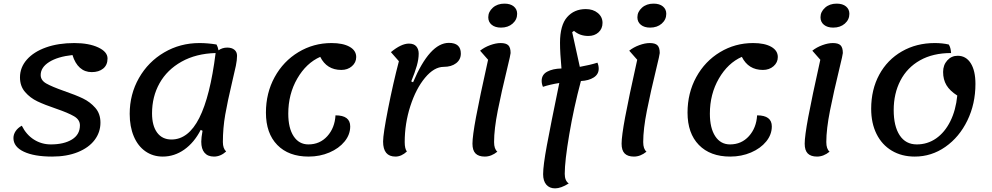

<svg xmlns="http://www.w3.org/2000/svg" viewBox="-20 -837 5460 1057"><path d="M54 -77Q54 -97 66 -115Q78 -133 100 -145Q125 -95 167 -68.5Q209 -42 260 -42Q332 -42 376 -69Q420 -96 420 -147Q420 -178 387.5 -197Q355 -216 288 -239Q226 -260 186 -279Q146 -298 118 -330.5Q90 -363 90 -411Q90 -466 128 -509Q166 -552 233.5 -576Q301 -600 389 -600Q469 -600 520.5 -576Q572 -552 572 -515Q572 -479 548 -459.5Q524 -440 485 -440Q447 -440 420 -464Q393 -488 379 -534Q297 -525 250.5 -495.5Q204 -466 204 -424Q204 -395 234.5 -377.5Q265 -360 333 -336Q397 -314 436.5 -295Q476 -276 504.5 -243.5Q533 -211 533 -162Q533 -109 501 -66.5Q469 -24 408.5 0.5Q348 25 267 25Q168 25 111 -2Q54 -29 54 -77Z M1225 -3Q1194 25 1158 25Q1124 25 1106 4Q1088 -17 1088 -57Q1088 -79 1095 -117L1085 -122Q1049 -52 994.5 -13.5Q940 25 876 25Q822 25 780.5 -4Q739 -33 716.5 -86.5Q694 -140 694 -210Q694 -318 745 -407.5Q796 -497 884 -548.5Q972 -600 1078 -600Q1124 -600 1172 -592Q1179 -580 1183 -560Q1204 -575 1231 -575Q1256 -575 1270.5 -563Q1285 -551 1285 -530Q1285 -507 1278.5 -475Q1272 -443 1257 -381Q1233 -280 1220 -206Q1207 -132 1207 -55Q1207 -20 1225 -3ZM1167 -545Q1059 -542 979.5 -497.5Q900 -453 858.5 -379Q817 -305 817 -213Q817 -145 845 -107Q873 -69 924 -69Q1017 -69 1077 -187.5Q1137 -306 1167 -545Z M1444 -217Q1444 -325 1492 -412.5Q1540 -500 1623 -550Q1706 -600 1805 -600Q1868 -600 1904.5 -579.5Q1941 -559 1941 -523Q1941 -493 1917.5 -472.5Q1894 -452 1859 -452Q1779 -452 1743 -524Q1666 -490 1616.5 -404.5Q1567 -319 1567 -211Q1567 -132 1596.5 -87Q1626 -42 1678 -42Q1741 -42 1782 -87.5Q1823 -133 1827 -202Q1908 -202 1908 -141Q1908 -96 1877 -58Q1846 -20 1793.5 2.5Q1741 25 1679 25Q1569 25 1506.5 -39Q1444 -103 1444 -217Z M2089 -58Q2089 -99 2116.5 -238.5Q2144 -378 2176 -500L2132 -550Q2189 -597 2231 -597Q2259 -597 2272 -581.5Q2285 -566 2285 -542Q2285 -511 2274.5 -474.5Q2264 -438 2244 -389L2254 -384Q2346 -601 2451 -601Q2517 -601 2517 -542Q2517 -509 2491 -489Q2465 -469 2423 -469Q2370 -469 2320 -409Q2270 -349 2239 -253Q2208 -157 2208 -55Q2208 -18 2220 -3Q2190 25 2157 25Q2089 25 2089 -58Z M2668 -742Q2668 -772 2693 -794.5Q2718 -817 2757 -817Q2790 -817 2808.5 -801.5Q2827 -786 2827 -761Q2827 -729 2802 -707Q2777 -685 2738 -685Q2706 -685 2687 -700.5Q2668 -716 2668 -742ZM2581 -46Q2581 -87 2600.5 -192Q2620 -297 2667 -508L2623 -558Q2647 -577 2678.5 -588.5Q2710 -600 2736 -600Q2766 -600 2778.5 -587.5Q2791 -575 2791 -545Q2791 -537 2772 -459Q2741 -332 2720.5 -229Q2700 -126 2700 -55Q2700 -17 2718 -2Q2685 25 2649 25Q2615 25 2598 8Q2581 -9 2581 -46Z M3140 -667 3130 -660 3172 -469Q3228 -479 3269 -492Q3276 -476 3276 -459Q3276 -428 3248.5 -410.5Q3221 -393 3178 -391Q3139 -245 3114 -97.5Q3089 50 3089 120Q3089 158 3111 173Q3068 200 3036 200Q3005 200 2987.5 179.5Q2970 159 2970 122Q2970 75 2990.5 -36Q3011 -147 3059 -380Q3008 -372 2969 -359Q2962 -375 2962 -392Q2962 -426 2992.5 -442.5Q3023 -459 3071 -460Q3063 -546 3063 -601Q3063 -698 3102 -742.5Q3141 -787 3205 -787Q3245 -787 3271 -765.5Q3297 -744 3297 -711Q3297 -679 3275 -659Q3253 -639 3219 -639Q3172 -639 3140 -667Z M3489 -742Q3489 -772 3514 -794.5Q3539 -817 3578 -817Q3611 -817 3629.5 -801.5Q3648 -786 3648 -761Q3648 -729 3623 -707Q3598 -685 3559 -685Q3527 -685 3508 -700.5Q3489 -716 3489 -742ZM3402 -46Q3402 -87 3421.5 -192Q3441 -297 3488 -508L3444 -558Q3468 -577 3499.5 -588.5Q3531 -600 3557 -600Q3587 -600 3599.5 -587.5Q3612 -575 3612 -545Q3612 -537 3593 -459Q3562 -332 3541.5 -229Q3521 -126 3521 -55Q3521 -17 3539 -2Q3506 25 3470 25Q3436 25 3419 8Q3402 -9 3402 -46Z M3765 -217Q3765 -325 3813 -412.5Q3861 -500 3944 -550Q4027 -600 4126 -600Q4189 -600 4225.5 -579.5Q4262 -559 4262 -523Q4262 -493 4238.5 -472.5Q4215 -452 4180 -452Q4100 -452 4064 -524Q3987 -490 3937.5 -404.5Q3888 -319 3888 -211Q3888 -132 3917.5 -87Q3947 -42 3999 -42Q4062 -42 4103 -87.5Q4144 -133 4148 -202Q4229 -202 4229 -141Q4229 -96 4198 -58Q4167 -20 4114.5 2.5Q4062 25 4000 25Q3890 25 3827.5 -39Q3765 -103 3765 -217Z M4497 -742Q4497 -772 4522 -794.5Q4547 -817 4586 -817Q4619 -817 4637.5 -801.5Q4656 -786 4656 -761Q4656 -729 4631 -707Q4606 -685 4567 -685Q4535 -685 4516 -700.5Q4497 -716 4497 -742ZM4410 -46Q4410 -87 4429.5 -192Q4449 -297 4496 -508L4452 -558Q4476 -577 4507.5 -588.5Q4539 -600 4565 -600Q4595 -600 4607.5 -587.5Q4620 -575 4620 -545Q4620 -537 4601 -459Q4570 -332 4549.5 -229Q4529 -126 4529 -55Q4529 -17 4547 -2Q4514 25 4478 25Q4444 25 4427 8Q4410 -9 4410 -46Z M4776 -238Q4776 -344 4820.5 -426Q4865 -508 4945 -554Q5025 -600 5126 -600Q5168 -600 5203 -592Q5214 -576 5216 -545Q5116 -545 5045 -505Q4974 -465 4937 -393.5Q4900 -322 4900 -231Q4900 -142 4933 -92Q4966 -42 5027 -42Q5086 -42 5133.5 -75Q5181 -108 5211.5 -169Q5242 -230 5250 -311Q5209 -337 5190.5 -368Q5172 -399 5172 -441Q5172 -479 5195 -504.5Q5218 -530 5252 -530Q5298 -530 5324 -489Q5350 -448 5350 -375Q5350 -265 5305.5 -173.5Q5261 -82 5184.5 -28.5Q5108 25 5016 25Q4944 25 4889.5 -7.5Q4835 -40 4805.5 -99.5Q4776 -159 4776 -238Z"/></svg>

Font: Lemonada
Style: Regular
Weight: 400
Designer: Mohamed Gaber (Arabic) Eduardo Tunni (Latin)
Foundry: Kief Type Foundry
Version: Version 3.006